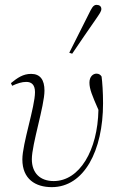

<svg xmlns="http://www.w3.org/2000/svg" viewBox="-20 -758 495 790"><path d="M193 12C326 12 404 -138 404 -333C404 -379 401 -420 398 -443C394 -450 387 -455 377 -455C363 -455 348 -443 348 -418C348 -392 359 -365 385 -306C382 -139 307 -13 201 -13C145 -13 111 -46 111 -103C111 -164 163 -323 163 -385C163 -429 146 -454 108 -454C75 -454 52 -438 25 -416L30 -405C51 -415 70 -421 88 -421C108 -421 124 -411 124 -379C124 -318 72 -167 72 -102C72 -21 126 12 193 12ZM265 -541 277 -537C308 -584 341 -630 373 -677C390 -702 397 -711 397 -721C397 -732 389 -738 377 -738C363 -738 356 -722 346 -702C319 -648 292 -595 265 -541Z"/></svg>

Font: Source Serif 4 Display Light
Style: Italic
Weight: 300
Italic angle: -12°
Designer: Frank Grießhammer
Foundry: Adobe Systems Incorporated
Version: Version 4.004;hotconv 1.0.117;makeotfexe 2.5.65602